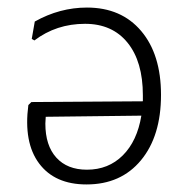

<svg xmlns="http://www.w3.org/2000/svg" viewBox="-20 -482 492 508"><path d="M210 -462Q301 -462 353.5 -400Q406 -338 406 -231Q406 -122 353 -58Q300 6 209 6Q125 6 83.5 -49.5Q42 -105 55 -204L63 -212L358 -214V-230Q358 -319 317.5 -369Q277 -419 205 -419Q129 -419 71 -375L64 -379L72 -425Q138 -462 210 -462ZM100 -155Q100 -97 129 -65Q158 -33 210 -33Q267 -33 305 -71Q343 -109 354 -176L101 -173Z"/></svg>

Font: Alegreya Sans SC Light
Style: Regular
Weight: 300
Designer: Juan Pablo del Peral
Foundry: Huerta Tipografica
Version: Version 2.007